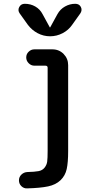

<svg xmlns="http://www.w3.org/2000/svg" viewBox="-20 -785 540 1033"><path d="M129.9 -651.4 85.9 -712.9Q74.2 -729.5 83.5 -747.1Q92.8 -764.6 113.3 -764.6Q144.5 -764.6 169.9 -750Q195.3 -735.4 209 -709L248 -637.7H249H250L289.1 -709Q303.7 -735.4 329.6 -750Q355.5 -764.6 384.8 -764.6Q406.2 -764.6 415 -747.6Q423.8 -730.5 412.1 -712.9L368.2 -651.4Q348.6 -623 316.9 -606.4Q285.2 -589.8 249.5 -589.8Q213.9 -589.8 182.6 -606.4Q151.4 -623 129.9 -651.4ZM127 140.6Q167 139.6 187.5 135.7Q208 131.8 219.7 117.2Q231.4 102.5 233.9 84.5Q236.3 66.4 236.3 27.3V-420.9Q236.3 -425.8 233.4 -428.7Q230.5 -431.6 224.6 -431.6H165Q147.5 -431.6 134.3 -444.8Q121.1 -458 121.1 -476.1Q121.1 -494.1 134.3 -506.8Q147.5 -519.5 165 -519.5H261.7Q297.9 -519.5 322.3 -494.6Q346.7 -469.7 346.7 -434.6V27.3Q346.7 88.9 338.9 124.5Q331.1 160.2 305.7 184.6Q280.3 209 238.8 217.8Q197.3 226.6 126 228.5Q108.4 229.5 95.2 216.8Q82 204.1 82 185.5Q82 167 95.2 154.3Q108.4 141.6 127 140.6Z"/></svg>

Font: Rounded-X Mgen+ 2m medium
Style: Regular
Weight: 500
Designer: [Source Han Sans]
Ryoko NISHIZUKA  (kana & ideographs); Paul D. Hunt (Latin, Greek & Cyrillic); Wenlong ZHANG  (bopomofo
Version: Version 1.059.20150602